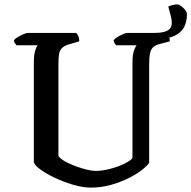

<svg xmlns="http://www.w3.org/2000/svg" viewBox="-20 -854 871 874"><path d="M394 0Q357 0 313 -13Q269 -26 229 -45Q189 -64 162.5 -83.5Q136 -103 134 -117V-568Q134 -605 140.5 -624.5Q147 -644 152 -648H55Q52 -653 48 -657.5Q44 -662 43 -671Q49 -678 61.5 -685.5Q74 -693 87 -698.5Q100 -704 106 -704H327Q332 -699 336.5 -689.5Q341 -680 341 -666L297 -653Q275 -647 264 -637Q253 -627 249.5 -610.5Q246 -594 246 -567V-144Q255 -131 276.5 -119Q298 -107 324 -97.5Q350 -88 374.5 -82Q399 -76 414 -76Q445 -76 480 -85Q515 -94 543.5 -107.5Q572 -121 583 -134V-568Q583 -606 590.5 -625.5Q598 -645 602 -648H509Q505 -652 501.5 -657.5Q498 -663 497 -671Q503 -678 515 -685.5Q527 -693 540 -698.5Q553 -704 559 -704H739Q744 -699 748.5 -689.5Q753 -680 753 -666L708 -654Q688 -649 677.5 -639.5Q667 -630 663 -611.5Q659 -593 659 -559V-113Q650 -99 625 -79.5Q600 -60 563.5 -42Q527 -24 483.5 -12Q440 0 394 0ZM639 -682V-704H680Q707 -704 725.5 -708.5Q744 -713 753 -723Q762 -733 762 -751Q762 -763 756.5 -785.5Q751 -808 746 -824Q757 -829 767.5 -831.5Q778 -834 787 -834Q794 -834 804.5 -826.5Q815 -819 823 -808.5Q831 -798 831 -789Q831 -756 818 -730.5Q805 -705 773 -690.5Q741 -676 683 -676Q676 -676 663 -677Q650 -678 639 -682Z"/></svg>

Font: Texturina 12pt Medium
Style: Regular
Weight: 500
Designer: Guillermo Torres Carreño
Foundry: Omnibus-Type
Version: Version 1.002